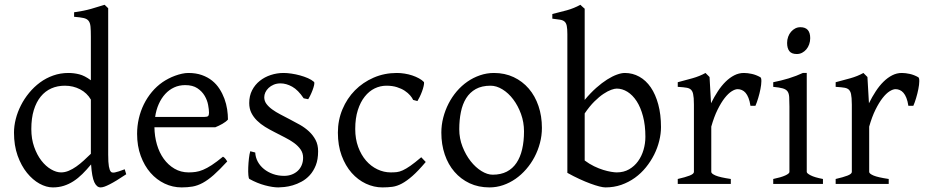

<svg xmlns="http://www.w3.org/2000/svg" viewBox="-20 -777 3919 811"><path d="M513.2 -41Q490.7 -25.9 473.4 -15.4Q456.1 -4.9 443.1 1.7Q430.2 8.3 420.9 11.5Q411.6 14.6 404.8 14.6Q388.7 14.6 378.4 -7.3Q368.2 -29.3 364.7 -82.5Q346.2 -60.1 327.9 -42Q309.6 -23.9 290.3 -11.5Q271 1 249.5 7.8Q228 14.6 203.1 14.6Q175.8 14.6 147 -1.2Q118.2 -17.1 94 -46.9Q69.8 -76.7 54.4 -119.6Q39.1 -162.6 39.1 -216.8Q39.1 -244.6 46.6 -274.4Q54.2 -304.2 68.4 -332Q82.5 -359.9 103 -384.8Q123.5 -409.7 148.9 -428.5Q174.3 -447.3 204.6 -458Q234.9 -468.8 269 -468.8Q292 -468.8 314.7 -463.1Q337.4 -457.5 363.8 -438V-622.1Q363.8 -648.9 362.3 -664.8Q360.8 -680.7 354 -689.2Q347.2 -697.8 333 -700.9Q318.8 -704.1 293 -706.1V-725.1Q333 -730.5 364.7 -739.5Q396.5 -748.5 421.9 -756.8L437 -742.2V-124Q437 -106.9 437.7 -94.7Q438.5 -82.5 439.9 -74.2Q441.4 -65.9 443.4 -60.5Q445.3 -55.2 448.2 -51.8Q452.6 -46.4 465.1 -48.6Q477.5 -50.8 506.8 -62ZM363.8 -127.4V-356.4Q347.7 -384.3 318.4 -399.7Q289.1 -415 253.9 -415Q222.7 -415 196.8 -403.6Q170.9 -392.1 152.1 -369.1Q133.3 -346.2 122.8 -312Q112.3 -277.8 112.3 -231.9Q112.3 -190.4 124.3 -156.5Q136.2 -122.6 154.8 -98.6Q173.3 -74.7 195.6 -61.8Q217.8 -48.8 237.8 -48.8Q254.4 -48.8 270.5 -55.7Q286.6 -62.5 302.2 -73.5Q317.9 -84.5 333.3 -98.6Q348.6 -112.8 363.8 -127.4Z M762.2 -417.5Q736.8 -417.5 715.6 -407.7Q694.3 -397.9 678 -380.1Q661.6 -362.3 650.6 -337.6Q639.6 -313 635.3 -283.2H844.2Q855.5 -283.2 859.1 -286.9Q862.8 -290.5 862.8 -300.8Q862.8 -314 859.1 -333.7Q855.5 -353.5 844.5 -372.3Q833.5 -391.1 813.7 -404.3Q793.9 -417.5 762.2 -417.5ZM942.9 -272Q934.1 -262.2 919.4 -253.9Q904.8 -245.6 889.2 -239.3H632.3Q632.8 -201.2 642.8 -166.7Q652.8 -132.3 671.6 -106.2Q690.4 -80.1 717 -64.5Q743.7 -48.8 776.9 -48.8Q792 -48.8 806.4 -50.8Q820.8 -52.7 837.4 -59.6Q854 -66.4 874.3 -79.6Q894.5 -92.8 921.9 -115.2Q928.2 -111.8 932.9 -105.5Q937.5 -99.1 939.9 -95.2Q907.2 -59.6 882.6 -37.8Q857.9 -16.1 836.2 -4.4Q814.5 7.3 793.2 11Q772 14.6 747.1 14.6Q709.5 14.6 675.5 -1.5Q641.6 -17.6 615.7 -47.1Q589.8 -76.7 574.5 -118.4Q559.1 -160.2 559.1 -211.9Q559.1 -244.6 566.4 -276.4Q573.7 -308.1 587.6 -336.4Q601.6 -364.7 621.6 -388.7Q641.6 -412.6 667 -430.2Q677.7 -437.5 691.2 -444.6Q704.6 -451.7 719.2 -457Q733.9 -462.4 748.3 -465.6Q762.7 -468.8 775.9 -468.8Q807.6 -468.8 832.5 -460Q857.4 -451.2 876 -436.3Q894.5 -421.4 907.2 -401.6Q919.9 -381.8 928 -359.9Q936 -337.9 939.5 -315.2Q942.9 -292.5 942.9 -272Z M1323.7 -138.2Q1323.7 -103.5 1314 -78.9Q1304.2 -54.2 1288.6 -37.1Q1272.9 -20 1253.9 -9.8Q1234.9 0.5 1216.3 5.9Q1197.8 11.2 1181.4 12.9Q1165 14.6 1155.8 14.6Q1132.3 14.6 1099.4 5.9Q1066.4 -2.9 1033.7 -21Q1030.3 -22.5 1029.1 -36.9Q1027.8 -51.3 1028.6 -70.1Q1029.3 -88.9 1031.5 -107.9Q1033.7 -127 1037.1 -138.2L1058.1 -132.8Q1059.1 -112.3 1068.8 -94.2Q1078.6 -76.2 1095 -63Q1111.3 -49.8 1133.1 -42Q1154.8 -34.2 1180.2 -34.2Q1197.8 -34.2 1212.4 -39.8Q1227.1 -45.4 1237.8 -55.4Q1248.5 -65.4 1254.4 -79.6Q1260.3 -93.8 1260.3 -110.8Q1260.3 -130.4 1249.8 -145.5Q1239.3 -160.6 1222.2 -173.1Q1205.1 -185.5 1183.3 -196.5Q1161.6 -207.5 1139.2 -219.2Q1118.7 -229.5 1099.6 -241.2Q1080.6 -252.9 1065.7 -267.6Q1050.8 -282.2 1041.7 -300.3Q1032.7 -318.4 1032.7 -341.8Q1032.7 -372.1 1044.9 -395.8Q1057.1 -419.4 1077.4 -435.5Q1097.7 -451.7 1123.8 -460.2Q1149.9 -468.8 1177.7 -468.8Q1192.9 -468.8 1211.2 -466.1Q1229.5 -463.4 1247.3 -458.5Q1265.1 -453.6 1280.8 -446.8Q1296.4 -439.9 1306.2 -431.2Q1309.1 -428.2 1306.9 -418Q1304.7 -407.7 1300 -395.5Q1295.4 -383.3 1290 -372.6Q1284.7 -361.8 1281.7 -357.9L1262.7 -361.8Q1239.3 -397 1214.1 -410.9Q1189 -424.8 1165 -424.8Q1148.9 -424.8 1136.2 -419.4Q1123.5 -414.1 1114.5 -405.5Q1105.5 -397 1100.8 -386.7Q1096.2 -376.5 1096.2 -366.2Q1096.2 -350.6 1105.5 -338.1Q1114.7 -325.7 1129.9 -314.7Q1145 -303.7 1164.3 -293.7Q1183.6 -283.7 1204.1 -272.9Q1225.1 -262.2 1246.6 -250Q1268.1 -237.8 1285.2 -221.9Q1302.2 -206.1 1313 -185.8Q1323.7 -165.5 1323.7 -138.2Z M1778.3 -92.8Q1746.6 -55.2 1722.4 -33.9Q1698.2 -12.7 1677.7 -1.7Q1657.2 9.3 1637.7 12Q1618.2 14.6 1595.2 14.6Q1559.6 14.6 1525.6 -1.2Q1491.7 -17.1 1465.3 -46.9Q1439 -76.7 1423.1 -119.6Q1407.2 -162.6 1407.2 -216.8Q1407.2 -269.5 1426.5 -315.4Q1445.8 -361.3 1479.2 -395.3Q1512.7 -429.2 1558.1 -449Q1603.5 -468.8 1656.2 -468.8Q1672.4 -468.8 1689.2 -466.1Q1706.1 -463.4 1721.4 -458.3Q1736.8 -453.1 1749.8 -446Q1762.7 -439 1771 -430.2Q1772 -424.3 1769.5 -413.6Q1767.1 -402.8 1762.7 -390.9Q1758.3 -378.9 1752.9 -367.9Q1747.6 -356.9 1743.2 -350.1L1725.1 -355Q1721.2 -363.8 1712.4 -374Q1703.6 -384.3 1689.7 -393.6Q1675.8 -402.8 1656.5 -408.9Q1637.2 -415 1612.3 -415Q1586.4 -415 1562.7 -403.6Q1539.1 -392.1 1520.8 -369.1Q1502.4 -346.2 1491.5 -312Q1480.5 -277.8 1480.5 -231.9Q1480.5 -190.4 1492.9 -156.5Q1505.4 -122.6 1526.1 -98.6Q1546.9 -74.7 1574 -61.8Q1601.1 -48.8 1630.4 -48.8Q1644 -48.8 1655.8 -50Q1667.5 -51.3 1681.4 -57.6Q1695.3 -64 1713.6 -76.7Q1731.9 -89.4 1759.3 -112.8Z M2193.4 -222.2Q2193.4 -260.7 2180.7 -295.7Q2168 -330.6 2147.9 -357.2Q2127.9 -383.8 2102.5 -399.4Q2077.1 -415 2052.2 -415Q2015.1 -415 1989.7 -400.9Q1964.4 -386.7 1949 -362.1Q1933.6 -337.4 1926.8 -303.7Q1919.9 -270 1919.9 -231Q1919.9 -192.4 1933.6 -157.5Q1947.3 -122.6 1968 -96.2Q1988.8 -69.8 2013.7 -54.4Q2038.6 -39.1 2061 -39.1Q2095.7 -39.1 2120.6 -52Q2145.5 -64.9 2161.6 -88.9Q2177.7 -112.8 2185.5 -146.5Q2193.4 -180.2 2193.4 -222.2ZM2269 -236.8Q2269 -204.1 2260.7 -172.9Q2252.4 -141.6 2237.8 -113.8Q2223.1 -85.9 2202.6 -62.3Q2182.1 -38.6 2157.5 -21.5Q2132.8 -4.4 2105 5.1Q2077.1 14.6 2047.4 14.6Q2001 14.6 1963.6 -2.9Q1926.3 -20.5 1899.7 -51.3Q1873 -82 1858.6 -124.5Q1844.2 -167 1844.2 -216.8Q1844.2 -249 1852.3 -280.3Q1860.4 -311.5 1874.8 -339.6Q1889.2 -367.7 1909.4 -391.4Q1929.7 -415 1954.3 -432.1Q1979 -449.2 2007.6 -459Q2036.1 -468.8 2066.4 -468.8Q2112.3 -468.8 2149.7 -451.2Q2187 -433.6 2213.6 -402.6Q2240.2 -371.6 2254.6 -329.1Q2269 -286.6 2269 -236.8Z M2772 -240.2Q2772 -211.9 2764.6 -182.1Q2757.3 -152.3 2743.2 -124Q2729 -95.7 2708.5 -70.3Q2688 -44.9 2661.9 -26.1Q2635.7 -7.3 2604.5 3.7Q2573.2 14.6 2537.1 14.6Q2527.8 14.6 2511.5 10.5Q2495.1 6.3 2473.9 -1.5Q2452.6 -9.3 2427.7 -20.8Q2402.8 -32.2 2376.5 -46.9V-632.8Q2376.5 -655.3 2374 -667.5Q2371.6 -679.7 2364.7 -685.8Q2357.9 -691.9 2345.5 -693.8Q2333 -695.8 2313 -698.2V-717.8Q2345.2 -725.6 2374.5 -733.6Q2403.8 -741.7 2431.6 -756.8L2436.5 -752Q2439.5 -749 2442.4 -746.6Q2445.8 -743.7 2449.7 -740.2V-355Q2474.1 -384.3 2498.3 -405.8Q2522.5 -427.2 2544.7 -441.2Q2566.9 -455.1 2585.9 -461.9Q2605 -468.8 2619.1 -468.8Q2652.3 -468.8 2680.4 -453.1Q2708.5 -437.5 2728.8 -408Q2749 -378.4 2760.5 -335.9Q2772 -293.5 2772 -240.2ZM2706.1 -199.2Q2706.1 -248 2696 -285.9Q2686 -323.7 2669.2 -349.6Q2652.3 -375.5 2630.4 -389.2Q2608.4 -402.8 2585 -402.8Q2576.2 -402.8 2561.8 -397.7Q2547.4 -392.6 2529.3 -380.6Q2511.2 -368.7 2490.7 -348.4Q2470.2 -328.1 2449.7 -297.9V-99.1Q2469.2 -84.5 2489.5 -74.7Q2509.8 -64.9 2528.1 -59.3Q2546.4 -53.7 2561.3 -51.3Q2576.2 -48.8 2585 -48.8Q2614.7 -48.8 2637.2 -61.8Q2659.7 -74.7 2675 -95.9Q2690.4 -117.2 2698.2 -144Q2706.1 -170.9 2706.1 -199.2Z M3191.9 -450.7Q3196.3 -447.8 3196 -433.6Q3195.8 -419.4 3192.1 -400.9Q3188.5 -382.3 3182.6 -362.8Q3176.8 -343.3 3170.9 -330.1H3149.9Q3147 -349.6 3141.6 -363.3Q3136.2 -377 3129.2 -385Q3122.1 -393.1 3113.5 -396.7Q3105 -400.4 3095.7 -400.4Q3085 -400.4 3070.6 -391.4Q3056.2 -382.3 3041 -363Q3025.9 -343.8 3011 -313.7Q2996.1 -283.7 2984.4 -242.2V-50.8Q2984.4 -43.5 3002.7 -35.6Q3021 -27.8 3066.9 -21V0H2842.8V-21Q2875 -28.3 2893.1 -35.4Q2911.1 -42.5 2911.1 -50.8V-335Q2911.1 -351.1 2910.2 -362.1Q2909.2 -373 2907.7 -379.9Q2906.2 -386.7 2904.1 -390.6Q2901.9 -394.5 2899.9 -397Q2896.5 -400.4 2892.3 -402.6Q2888.2 -404.8 2881.6 -406.2Q2875 -407.7 2865.7 -408.4Q2856.4 -409.2 2842.8 -410.2V-429.7Q2874.5 -438 2905 -446.5Q2935.5 -455.1 2960 -468.8L2977.1 -451.7L2983.4 -340.8Q2996.6 -367.7 3012 -391.1Q3027.3 -414.6 3044.9 -431.9Q3062.5 -449.2 3081.8 -459Q3101.1 -468.8 3122.1 -468.8Q3137.7 -468.8 3155.8 -464.8Q3173.8 -460.9 3191.9 -450.7Z M3246.1 0V-21Q3279.3 -27.8 3296.9 -35.9Q3314.5 -43.9 3314.5 -50.8V-327.1Q3314.5 -352.1 3313.5 -367.4Q3312.5 -382.8 3306.2 -391.4Q3299.8 -399.9 3285.9 -403.8Q3272 -407.7 3246.1 -410.2V-429.7Q3261.2 -432.6 3278.1 -436.8Q3294.9 -440.9 3311.5 -446Q3328.1 -451.2 3343.3 -457Q3358.4 -462.9 3371.1 -468.8H3387.7V-50.8Q3387.7 -44.9 3404.1 -36.4Q3420.4 -27.8 3456.1 -21V0ZM3402.3 -615.7Q3402.3 -602.1 3397.9 -589.8Q3393.6 -577.6 3386 -568.6Q3378.4 -559.6 3368.2 -554.2Q3357.9 -548.8 3345.7 -548.8Q3323.7 -548.8 3314.2 -561Q3304.7 -573.2 3304.7 -595.7Q3304.7 -609.4 3309.1 -621.6Q3313.5 -633.8 3321.3 -642.8Q3329.1 -651.9 3339.1 -657Q3349.1 -662.1 3360.8 -662.1Q3402.3 -662.1 3402.3 -615.7Z M3858.9 -450.7Q3863.3 -447.8 3863 -433.6Q3862.8 -419.4 3859.1 -400.9Q3855.5 -382.3 3849.6 -362.8Q3843.8 -343.3 3837.9 -330.1H3816.9Q3814 -349.6 3808.6 -363.3Q3803.2 -377 3796.1 -385Q3789.1 -393.1 3780.5 -396.7Q3772 -400.4 3762.7 -400.4Q3752 -400.4 3737.5 -391.4Q3723.1 -382.3 3708 -363Q3692.9 -343.8 3678 -313.7Q3663.1 -283.7 3651.4 -242.2V-50.8Q3651.4 -43.5 3669.7 -35.6Q3688 -27.8 3733.9 -21V0H3509.8V-21Q3542 -28.3 3560.1 -35.4Q3578.1 -42.5 3578.1 -50.8V-335Q3578.1 -351.1 3577.1 -362.1Q3576.2 -373 3574.7 -379.9Q3573.2 -386.7 3571 -390.6Q3568.8 -394.5 3566.9 -397Q3563.5 -400.4 3559.3 -402.6Q3555.2 -404.8 3548.6 -406.2Q3542 -407.7 3532.7 -408.4Q3523.4 -409.2 3509.8 -410.2V-429.7Q3541.5 -438 3572 -446.5Q3602.5 -455.1 3627 -468.8L3644 -451.7L3650.4 -340.8Q3663.6 -367.7 3679 -391.1Q3694.3 -414.6 3711.9 -431.9Q3729.5 -449.2 3748.8 -459Q3768.1 -468.8 3789.1 -468.8Q3804.7 -468.8 3822.8 -464.8Q3840.8 -460.9 3858.9 -450.7Z"/></svg>

Font: Gentium Kaktovik
Style: Regular
Weight: 400
Designer: J. Victor Gaultney and Annie Olsen
Foundry: SIL International
Version: Version 1.102; 2013; Maintenance release